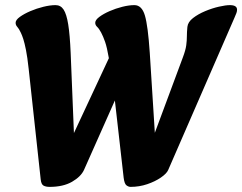

<svg xmlns="http://www.w3.org/2000/svg" viewBox="-20 -716 946 750"><path d="M490 14Q482 14 474 8Q466 2 463 -22L418 -418L405 -490Q398 -531 390.5 -552.5Q383 -574 375 -589Q367 -604 359.5 -611Q352 -618 352 -627Q352 -638 368 -650Q384 -662 408 -672.5Q432 -683 458 -689.5Q484 -696 505 -696Q534 -696 546 -655.5Q558 -615 565 -510L592 -84L539 -74L694 -491Q705 -520 707.5 -539Q710 -558 710 -574.5Q710 -591 712 -611Q714 -630 734 -645.5Q754 -661 781.5 -672.5Q809 -684 835.5 -690Q862 -696 878 -696Q906 -696 906 -678Q906 -672 903.5 -665Q901 -658 896 -647L637 -52Q631 -38 608.5 -22.5Q586 -7 555 3.5Q524 14 490 14ZM174 14Q159 14 150 9Q141 4 139 -15L92 -447Q87 -493 81.5 -520.5Q76 -548 71 -563.5Q66 -579 61 -589Q54 -604 47.5 -611Q41 -618 41 -627Q41 -638 57.5 -650Q74 -662 98.5 -672.5Q123 -683 149.5 -689.5Q176 -696 197 -696Q217 -696 228.5 -678.5Q240 -661 246.5 -620.5Q253 -580 256 -510L273 -93L215 -81L439 -561L449 -369L308 -52Q296 -26 261.5 -6Q227 14 174 14Z"/></svg>

Font: Alkatra
Style: Bold
Weight: 700
Designer: Suman Bhandary
Version: Version 1.100;gftools[0.9.22]